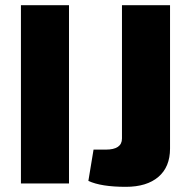

<svg xmlns="http://www.w3.org/2000/svg" viewBox="-20 -710 736 743"><path d="M247 0H61V-690H247ZM638 -690V-135Q638 -64 593 -25.5Q548 13 467 13Q371 13 322 -10L342 -131H389Q452 -131 452 -174V-690Z"/></svg>

Font: Exo 2.0 Extra Bold
Style: Regular
Weight: 800
Designer: Natanael Gama
Version: Version 1.001;PS 001.001;hotconv 1.0.70;makeotf.lib2.5.58329